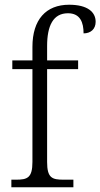

<svg xmlns="http://www.w3.org/2000/svg" viewBox="-20 -791 424 811"><path d="M28 0H290V-32H249C200 -32 179 -39 179 -107V-499H310V-536H179V-597C179 -683 205 -735 267 -735C319 -735 333 -696 333 -650C363 -650 384 -668 384 -699C384 -740 350 -771 272 -771C174 -771 117 -708 117 -593V-536H32V-499H117V-107C117 -39 95 -32 47 -32H28Z"/></svg>

Font: Noto Serif Khmer SemiCondensed Light
Style: Regular
Weight: 300
Width: 4
Designer: Danh Hong and the Monotype Design Team
Foundry: Monotype Imaging Inc.
Version: Version 2.004